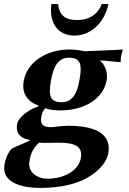

<svg xmlns="http://www.w3.org/2000/svg" viewBox="-49 -681 630 939"><path d="M235.3 -661H202.3C201 -650.6 200.3 -640.7 200.3 -631.4C200.3 -546.4 252 -507 315.1 -507C386.1 -507 458.1 -558 481.3 -661H448.3C427.5 -605.5 381 -583 328.5 -583C274.5 -583 240.9 -602.5 235.3 -661ZM472.7 -289C473.7 -294.7 474.2 -300.5 474.2 -306.4C474.2 -336.5 461.5 -368.1 438.6 -385.6C468.3 -385.1 503.8 -379.4 538.2 -377L541.7 -380C541.3 -389 541.9 -398 543.5 -407C545.1 -416 548 -427 551.6 -436L549.1 -439C500.6 -434.9 437.2 -434.3 361.9 -430.4C345 -436 312.6 -439 291.1 -439C183.1 -439 83.9 -381 67 -285C65.4 -276.1 64.7 -267.8 64.7 -260.3C64.7 -220.3 84.5 -198.1 103.5 -183C116.4 -172.6 139.8 -165 139.8 -165L136.9 -160C89.8 -145 40.5 -106.8 34.8 -74C33.7 -68.2 33.2 -62.6 33.2 -57.4C33.2 -24.7 53.5 -3.3 100 4C76 17.6 35.1 32 8.6 46C-12.3 68 -22.8 99.2 -27.2 124C-28.2 130.1 -28.7 135.8 -28.7 141.3C-28.7 214.6 62.8 238 145.7 238C211 238 288.2 230.2 353.9 200.5C418 171.5 471.3 121.4 480.7 68C482.2 59.6 482.9 51.8 482.9 44.4C482.9 -48.8 370.6 -66 285.3 -66C268.3 -66 245 -64 221.5 -61C207.3 -60 207.1 -59 202.1 -59C177.2 -59 151.4 -63 151.4 -94.2C151.4 -98 151.7 -102.3 152.6 -107C155.4 -123.1 158 -135 172 -152C185.2 -146 211.5 -141 245.6 -141C361.6 -141 456.2 -195.9 472.7 -289ZM339.5 -288C327 -217 300.6 -181 252.6 -181C209.2 -181 194.8 -199.3 194.8 -236.2C194.8 -251.1 197.1 -269 200.8 -290C212.5 -356 236.1 -399 288.1 -399C331 -399 345.6 -380.6 345.6 -342.7C345.6 -327.6 343.3 -309.4 339.5 -288ZM142.9 16C149.1 16.8 156.5 18 165.5 18C195 18 221.9 17 235.7 17C287.2 17 348.1 21.1 348.1 75.5C348.1 80.3 347.6 85.4 346.7 91C335.9 152 267.7 193 181.7 193C150.5 193 93.9 175.4 93.9 120.1C93.9 115 94.4 109.7 95.4 104C101.2 70.9 112.1 43 142.9 16Z"/></svg>

Font: Linux Biolinum O 
Style: Bold Italic
Weight: 700
Designer: Philipp H. Poll
Foundry: Philipp H. Poll
Version: Version 1.3.2